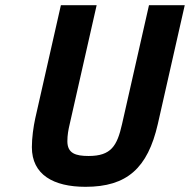

<svg xmlns="http://www.w3.org/2000/svg" viewBox="-20 -712 733 741"><path d="M215 -692 116 -255C109 -223 103 -180 103 -144C103 -38 186 9 310 9C470 9 550 -63 589 -233L693 -692H555L451 -233C432 -149 409 -110 322 -110C272 -110 240 -120 240 -167C240 -191 244 -212 249 -233L353 -692Z"/></svg>

Font: RazerF5
Style: Bold Italic
Weight: 700
Foundry: Razer Inc.
Version: Version 2